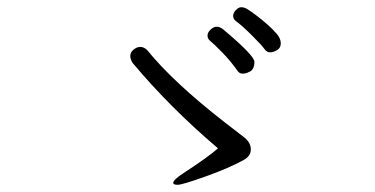

<svg xmlns="http://www.w3.org/2000/svg" viewBox="-20 -667 1040 532"><path d="M584 -256Q452 -368 348 -492Q341 -502 341 -512Q341 -522 350 -529.5Q359 -537 369 -537Q379 -537 388 -528Q460 -439 604 -327Q638 -301 656.5 -286.5Q675 -272 675 -253Q675 -234 654 -223Q614 -201 549.5 -178Q485 -155 472.5 -155Q460 -155 460 -160Q460 -169 488 -187Q557 -232 584 -256ZM675 -470Q672 -469 666.5 -466Q661 -463 652 -463Q643 -463 638 -471Q619 -498 595.5 -522Q572 -546 562 -554Q555 -560 555 -568.5Q555 -577 563.5 -585Q572 -593 580.5 -593Q589 -593 598 -586Q685 -513 685 -495.5Q685 -478 675 -470ZM633 -609Q626 -615 626 -623Q626 -631 633.5 -639Q641 -647 648.5 -647Q656 -647 664 -642.5Q672 -638 688 -626Q704 -614 720 -600Q736 -586 747 -573Q758 -560 758 -547Q758 -534 747.5 -528Q737 -522 728 -522Q719 -522 712.5 -531.5Q706 -541 678.5 -568.5Q651 -596 633 -609Z"/></svg>

Font: ToneOZ-Pinyin-WenKai-Regular
Style: Regular
Weight: 400
Designer: Fontworks Inc.
Foundry: ToneOZ
Version: Version 0.240331